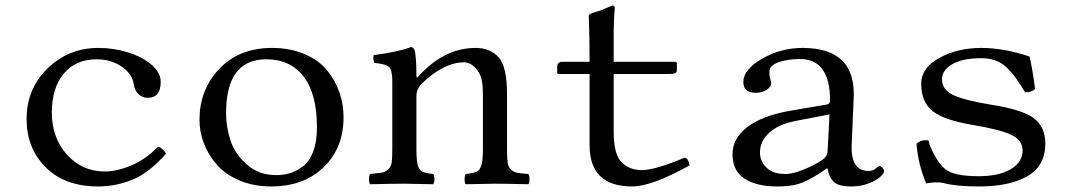

<svg xmlns="http://www.w3.org/2000/svg" viewBox="-20 -663 3880 693"><path d="M579 -108Q518 -39 458 -14.5Q398 10 334 10Q214 10 145 -59Q76 -128 76 -233Q76 -343 152 -416.5Q228 -490 335 -490Q390 -490 441.5 -474Q493 -458 525 -431Q560 -402 560 -367Q560 -310 513 -310Q494 -310 480 -323Q466 -336 463 -358Q458 -396 419.5 -422.5Q381 -449 329 -449Q253 -449 210 -397Q167 -345 167 -257Q167 -166 221.5 -105Q276 -44 359 -44Q402 -44 454 -66Q506 -88 550 -133Q558 -132 567 -124Q576 -116 579 -108Z M700 -230Q700 -337 769 -412Q842 -490 961 -490Q1028 -490 1080 -467.5Q1132 -445 1161.5 -408Q1191 -371 1205.5 -328.5Q1220 -286 1220 -240Q1220 -122 1140 -52Q1070 10 959 10Q896 10 845 -11.5Q794 -33 763.5 -67.5Q733 -102 716.5 -144Q700 -186 700 -230ZM941 -449Q796 -449 796 -255Q796 -205 811.5 -157Q827 -109 870 -70Q913 -31 977 -31Q1004 -31 1027 -38Q1050 -45 1073.5 -62.5Q1097 -80 1110.5 -116Q1124 -152 1124 -203Q1124 -324 1076 -386.5Q1028 -449 941 -449Z M1492 -389Q1583 -490 1697 -490Q1749 -490 1780 -456Q1810 -423 1810 -322V-126Q1810 -94 1812 -77.5Q1814 -61 1824 -51.5Q1834 -42 1846.5 -39.5Q1859 -37 1887 -35Q1891 -30 1891 -16Q1891 -2 1887 2Q1801 0 1766 0Q1745 0 1661 2Q1657 -2 1657 -16Q1657 -30 1661 -35Q1690 -38 1701 -43.5Q1712 -49 1717.5 -66.5Q1723 -84 1723 -126V-325Q1723 -378 1708 -402Q1685 -438 1655 -438Q1581 -438 1500 -359Q1483 -340 1483 -317V-126Q1483 -84 1488 -66.5Q1493 -49 1504 -43.5Q1515 -38 1543 -35Q1548 -30 1548 -16Q1548 -2 1543 2Q1459 0 1439 0Q1398 0 1316 2Q1312 -2 1312 -16Q1312 -30 1316 -35Q1346 -38 1358.5 -40Q1371 -42 1381.5 -52Q1392 -62 1394 -78Q1396 -94 1396 -126V-368Q1396 -410 1384.5 -421Q1373 -432 1331 -436Q1325 -453 1329 -464Q1419 -476 1463 -493Q1471 -493 1475 -485Q1483 -467 1483 -389Q1483 -377 1492 -389Z M2009 -440H2108Q2108 -478 2107.5 -511Q2107 -544 2106.5 -561Q2106 -578 2105.5 -590.5Q2105 -603 2105 -606Q2105 -610 2111 -613Q2117 -616 2129 -619.5Q2141 -623 2147 -625Q2189 -643 2191 -643Q2199 -643 2199 -634Q2195 -594 2195 -529V-440H2415Q2423 -440 2423 -434V-409Q2423 -396 2399 -396H2195V-187Q2195 -107 2223 -78Q2251 -49 2297 -49Q2344 -49 2451 -94Q2464 -93 2469 -66Q2332 10 2262 10Q2108 10 2108 -139V-396H1996Q1991 -396 1991 -402V-420Q1991 -440 2009 -440Z M2974 -250 2854 -227Q2791 -215 2757 -184.5Q2723 -154 2723 -112Q2723 -82 2746 -58.5Q2769 -35 2815 -35Q2841 -35 2879.5 -50.5Q2918 -66 2947 -85Q2966 -98 2967 -116ZM2967 -55H2964L2936 -36Q2892 -8 2861.5 1Q2831 10 2785 10Q2711 10 2667.5 -18Q2624 -46 2624 -107Q2624 -164 2678 -205Q2732 -246 2836 -264L2966 -286Q2976 -289 2976 -300Q2976 -450 2867 -450Q2824 -450 2790.5 -438.5Q2757 -427 2757 -403Q2757 -387 2759 -381Q2763 -373 2763 -360Q2763 -349 2746.5 -338.5Q2730 -328 2708 -328Q2663 -328 2663 -367Q2663 -412 2730.5 -451Q2798 -490 2877 -490Q3073 -490 3061 -302L3054 -141Q3050 -46 3115 -46Q3131 -46 3141.5 -55Q3152 -64 3154 -64Q3159 -64 3165 -57.5Q3171 -51 3171 -45Q3171 -38 3158 -25.5Q3145 -13 3116.5 -1.5Q3088 10 3053 10Q3006 10 2989 -7Q2972 -24 2967 -55Z M3288 -144Q3304 -160 3331 -156Q3337 -132 3354 -101Q3371 -70 3391 -53Q3422 -27 3512 -27Q3586 -27 3628.5 -52.5Q3671 -78 3671 -120Q3671 -156 3632 -175.5Q3593 -195 3486 -213Q3386 -230 3345.5 -262.5Q3305 -295 3305 -361Q3305 -418 3370.5 -454Q3436 -490 3522 -490Q3603 -490 3696 -459Q3706 -418 3716 -342Q3703 -329 3680 -330Q3643 -393 3609.5 -423Q3576 -453 3522 -453Q3455 -453 3417.5 -431.5Q3380 -410 3380 -377Q3380 -338 3422.5 -319Q3465 -300 3558 -285Q3672 -267 3712.5 -235.5Q3753 -204 3753 -145Q3753 -64 3688 -27Q3623 10 3514 10Q3431 10 3387 -2Q3376 -5 3357 -5Q3347 -5 3323 -1Q3294 -68 3288 -144Z"/></svg>

Font: Libertinus Mono
Style: Regular
Weight: 400
Designer: Philipp H. Poll
Foundry: Khaled Hosny
Version: Version 6.7